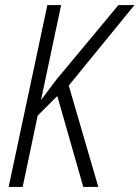

<svg xmlns="http://www.w3.org/2000/svg" viewBox="-20 -734 548 754"><path d="M14 0H69L128 -280L205 -357L307 0H366L250 -398L508 -714H445L202 -422L141 -341L220 -714H166Z"/></svg>

Font: Noto Sans Condensed Light
Style: Italic
Weight: 300
Width: 3
Italic angle: -12°
Designer: Monotype Design Team
Foundry: Monotype Imaging Inc.
Version: Version 2.013